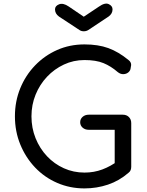

<svg xmlns="http://www.w3.org/2000/svg" viewBox="-20 -1038 815 1068"><path d="M450 10Q369 10 298.5 -20.5Q228 -51 175.5 -106Q123 -161 93 -234Q63 -307 63 -391Q63 -474 92.5 -546.5Q122 -619 175 -674Q228 -729 298 -760Q368 -791 450 -791Q526 -791 582.5 -770.5Q639 -750 695 -704Q703 -698 706.5 -690.5Q710 -683 709.5 -676Q709 -669 707 -661Q706 -646 694.5 -636Q683 -626 666.5 -625.5Q650 -625 635 -637Q597 -670 555.5 -687Q514 -704 450 -704Q389 -704 335.5 -679Q282 -654 241.5 -611Q201 -568 178 -511.5Q155 -455 155 -391Q155 -326 178 -269Q201 -212 241.5 -169Q282 -126 335.5 -102Q389 -78 450 -78Q503 -78 549.5 -95.5Q596 -113 639 -145Q655 -157 671 -155.5Q687 -154 698.5 -142.5Q710 -131 710 -111Q710 -101 707 -92.5Q704 -84 695 -77Q643 -32 580.5 -11Q518 10 450 10ZM710 -111 618 -129V-316H474Q453 -316 439.5 -328Q426 -340 426 -358Q426 -376 439.5 -388Q453 -400 474 -400H663Q684 -400 697 -387Q710 -374 710 -353ZM446 -864Q432 -864 422 -871L308 -946Q286 -962 286 -986Q286 -1005 308.5 -1014Q331 -1023 362 -1002L446 -945L530 -1001Q564 -1025 585 -1015Q606 -1005 606 -986Q606 -962 584 -946L471 -871Q460 -864 446 -864Z"/></svg>

Font: Comfortaa SemiBold
Style: Regular
Weight: 600
Designer: Johan Aakerlund
Foundry: Johan Aakerlund
Version: Version 3.104; ttfautohint (v1.8.1.43-b0c9)